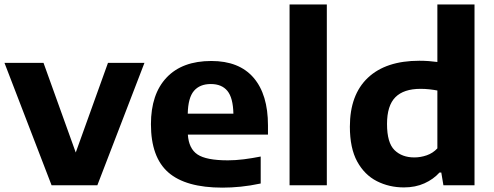

<svg xmlns="http://www.w3.org/2000/svg" viewBox="-20 -828 2206 858"><path d="M210.5 0 0 -547H174.5L318.5 -146.5L462.5 -547H625.5L415 0Z M974 10.5Q810 10.5 732.2 -57.5Q654.5 -125.5 654.5 -273Q654.5 -407.5 724.5 -481.5Q794.5 -555.5 924.5 -555.5Q1048.5 -555.5 1113 -480.8Q1177.5 -406 1177.5 -267.5V-226.5H819.5Q823.5 -164 862.5 -137.8Q901.5 -111.5 998.5 -111.5Q1032 -111.5 1069.8 -116.2Q1107.5 -121 1145 -128.5V-8Q1098 2 1056 6.2Q1014 10.5 974 10.5ZM922 -452.5Q873 -452.5 846.8 -422Q820.5 -391.5 819 -320H1023Q1021.5 -391 996.2 -421.8Q971 -452.5 922 -452.5Z M1274 0V-808H1440.5V0Z M1785 9.5Q1719 9.5 1664 -18.5Q1609 -46.5 1576.2 -106.2Q1543.5 -166 1543.5 -262Q1543.5 -404.5 1624 -480.5Q1704.5 -556.5 1854 -556.5Q1875.5 -556.5 1896.2 -555Q1917 -553.5 1934.5 -551V-808H2100.5V0H1961.5L1952 -57H1944Q1917 -27 1876.8 -8.8Q1836.5 9.5 1785 9.5ZM1831.5 -124.5Q1859.5 -124.5 1887 -134Q1914.5 -143.5 1934.5 -165V-423.5Q1919.5 -426.5 1899.5 -428.8Q1879.5 -431 1859.5 -431Q1784 -431 1746.8 -393.5Q1709.5 -356 1709.5 -274Q1709.5 -190 1743 -157.2Q1776.5 -124.5 1831.5 -124.5Z"/></svg>

Font: Encode Sans SemiExpanded SemiExpanded
Style: Bold
Weight: 700
Width: 6
Designer: Multiple Designers
Foundry: Impallari Type
Version: Version 3.000; ttfautohint (v1.8.3) -l 8 -r 50 -G 200 -x 14 